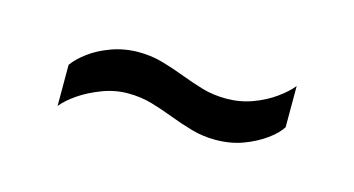

<svg xmlns="http://www.w3.org/2000/svg" viewBox="-32 -445 524 284"><g transform="rotate(15 230.0 -303.0)"><path d="M63 -243V-306Q70 -316 84 -326.5Q98 -337 117.5 -344Q137 -351 159 -351Q178 -351 195.5 -346Q213 -341 230 -334.5Q247 -328 264 -323Q281 -318 301 -318Q322 -318 341 -325Q360 -332 374.5 -342.5Q389 -353 397 -363V-300Q391 -290 376.5 -279.5Q362 -269 343 -262Q324 -255 301 -255Q282 -255 264.5 -260Q247 -265 230 -271.5Q213 -278 196 -283Q179 -288 159 -288Q139 -288 119.5 -280.5Q100 -273 85.5 -263Q71 -253 63 -243Z"/></g></svg>

Font: Archivo ExtraCondensed Light
Style: Regular
Weight: 300
Width: 2
Designer: Hector Gatti
Foundry: Omnibus-Type
Version: Version 2.001